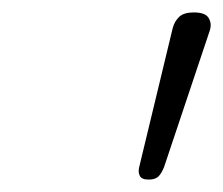

<svg xmlns="http://www.w3.org/2000/svg" viewBox="-20 -1001 359 309"><path d="M219 -712Q208 -712 205 -718Q202 -724 204 -732L258 -956Q261 -967 268.5 -974Q276 -981 292 -981Q310 -981 315.5 -972.5Q321 -964 318 -953L244 -732Q240 -722 235 -717Q230 -712 219 -712Z"/></svg>

Font: Playwrite AU QLD Thin
Style: Regular
Weight: 250
Designer: Veronika Burian, José Scaglione
Foundry: TypeTogether
Version: Version 1.002